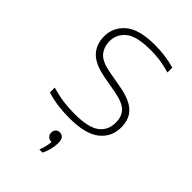

<svg xmlns="http://www.w3.org/2000/svg" viewBox="-229 -638 952 952"><g transform="rotate(45 247.0 -162.0)"><path d="M232 9Q188 9 149.8 4Q111.5 -1 73 -13V-47Q119.5 -33.5 157 -28.8Q194.5 -24 235 -24Q330.5 -24 370.2 -54Q410 -84 410 -137Q410 -181.5 385.5 -206.2Q361 -231 294 -243L211 -258Q133 -272.5 99.5 -308.2Q66 -344 66 -400Q66 -463 115.2 -505.5Q164.5 -548 277 -548Q348 -548 415 -529V-495Q375.5 -506.5 344 -510.8Q312.5 -515 277 -515Q179.5 -515 140.8 -482.8Q102 -450.5 102 -401Q102 -363 124.5 -334.5Q147 -306 213 -294L296 -279Q376.5 -265 411.2 -231.5Q446 -198 446 -141Q446 -73 394.5 -32Q343 9 232 9ZM236 224Q244 203 247.8 186.2Q251.5 169.5 252.5 155H249Q235.5 155 226.8 146Q218 137 218 123Q218 109.5 226.2 100.8Q234.5 92 247 92Q280 92 280 135Q280 153 274.8 176.8Q269.5 200.5 258 224Z"/></g></svg>

Font: Encode Sans Expanded Thin
Style: Regular
Weight: 100
Width: 7
Designer: Multiple Designers
Foundry: Impallari Type
Version: Version 3.000; ttfautohint (v1.8.3) -l 8 -r 50 -G 200 -x 14 